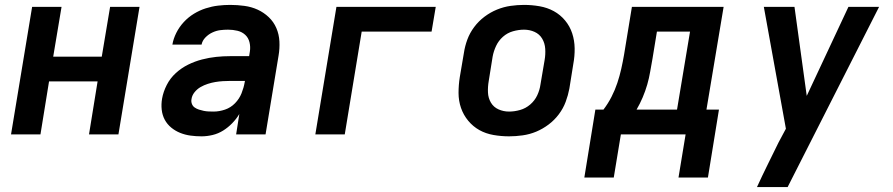

<svg xmlns="http://www.w3.org/2000/svg" viewBox="-20 -548 3640 783"><path d="M25 0 111 -520H231L197 -317H395L429 -520H549L463 0H343L378 -216H180L145 0Z M802 8Q779 8 757 5Q735 2 715 -6Q695 -14 678.5 -27.5Q662 -41 652 -59.5Q642 -78 639.5 -100.5Q637 -123 641 -146Q646 -174 660 -201.5Q674 -229 697 -250Q720 -271 747.5 -284.5Q775 -298 804 -305.5Q833 -313 861.5 -316Q890 -319 919 -319H996L999 -338Q1002 -357 997.5 -375.5Q993 -394 980 -406Q967 -418 948.5 -422.5Q930 -427 910 -427Q894 -427 878 -425Q862 -423 846 -415.5Q830 -408 817.5 -395Q805 -382 802 -366H683Q687 -390 699 -414Q711 -438 729.5 -458Q748 -478 771 -492Q794 -506 819 -514Q844 -522 869 -525Q894 -528 919 -528Q948 -528 977 -524Q1006 -520 1031 -508.5Q1056 -497 1076 -478Q1096 -459 1107 -433.5Q1118 -408 1119.5 -379Q1121 -350 1116 -321L1063 0H943L956 -83Q944 -63 927 -45.5Q910 -28 890 -15.5Q870 -3 847 2.5Q824 8 802 8ZM851 -93Q874 -93 897.5 -101Q921 -109 938.5 -127Q956 -145 965 -167.5Q974 -190 978 -213L979 -218H919Q904 -218 888.5 -217Q873 -216 858 -213.5Q843 -211 827.5 -206Q812 -201 798 -193Q784 -185 773.5 -172Q763 -159 761 -144Q759 -134 762.5 -124.5Q766 -115 774 -109.5Q782 -104 791.5 -101Q801 -98 810.5 -96Q820 -94 830.5 -93.5Q841 -93 851 -93Z M1266 0 1352 -520H1757L1740 -419H1455L1386 0Z M2056 8Q2024 8 1992.5 2.5Q1961 -3 1935 -17.5Q1909 -32 1889.5 -55.5Q1870 -79 1860 -108Q1850 -137 1850 -169Q1850 -201 1855 -233L1872 -333Q1876 -360 1886 -387Q1896 -414 1914 -438Q1932 -462 1956 -480Q1980 -498 2007 -509Q2034 -520 2062 -524Q2090 -528 2117 -528Q2149 -528 2180.5 -522.5Q2212 -517 2238.5 -502.5Q2265 -488 2284.5 -464.5Q2304 -441 2313.5 -412Q2323 -383 2323.5 -351Q2324 -319 2318 -287L2302 -187Q2297 -160 2287 -133Q2277 -106 2259 -82Q2241 -58 2217 -40Q2193 -22 2166.5 -11Q2140 0 2111.5 4Q2083 8 2056 8ZM2056 -93Q2078 -93 2101 -99.5Q2124 -106 2142.5 -122Q2161 -138 2171 -159.5Q2181 -181 2184 -203L2201 -303Q2205 -326 2203.5 -349Q2202 -372 2191 -390.5Q2180 -409 2160 -418Q2140 -427 2117 -427Q2095 -427 2072 -420.5Q2049 -414 2031 -398Q2013 -382 2003 -360.5Q1993 -339 1989 -317L1973 -217Q1969 -194 1970 -171Q1971 -148 1982 -129.5Q1993 -111 2013 -102Q2033 -93 2056 -93Z M2483 176H2363L2408 -101H2441Q2460 -126 2474 -153.5Q2488 -181 2497.5 -209.5Q2507 -238 2513.5 -267Q2520 -296 2525 -325L2557 -520H2931L2861 -101H2912L2867 176H2747L2776 0H2512ZM2576 -101H2741L2794 -419H2659L2641 -309Q2636 -282 2631.5 -255.5Q2627 -229 2619.5 -203Q2612 -177 2601 -151Q2590 -125 2576 -101Z M3067 215Q3088 169 3110.5 123.5Q3133 78 3155 33L3185 -23L3095 -520H3220L3270 -157L3440 -520H3565Q3471 -336 3378.5 -152.5Q3286 31 3192 215Z"/></svg>

Font: Iosevka Aile Oblique
Style: Bold
Weight: 700
Italic angle: -9°
Designer: Belleve Invis
Foundry: Belleve Invis
Version: Version 31.1.0; ttfautohint (v1.8.4)